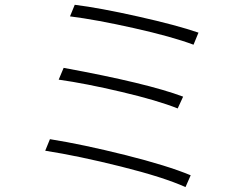

<svg xmlns="http://www.w3.org/2000/svg" viewBox="-20 -762 1040 794"><path d="M269.5 -694.3 289.1 -742.2Q391.6 -729.5 550.8 -693.8Q710 -658.2 800.8 -627L780.3 -577.1Q691.4 -610.4 534.7 -645.5Q377.9 -680.7 269.5 -694.3ZM222.7 -432.6 243.2 -481.4Q588.9 -418 737.3 -362.3L714.8 -313.5Q631.8 -346.7 482.9 -381.8Q334 -417 222.7 -432.6ZM167 -138.7 186.5 -186.5Q321.3 -165 497.1 -121.1Q672.9 -77.1 768.6 -37.1L747.1 11.7Q656.2 -29.3 480.5 -73.2Q304.7 -117.2 167 -138.7Z"/></svg>

Font: Gen Shin Gothic Monospace Light
Style: Regular
Weight: 300
Designer: [Source Han Sans]
Ryoko NISHIZUKA  (kana & ideographs); Paul D. Hunt (Latin, Greek & Cyrillic); Wenlong ZHANG  (bopomofo
Version: Version 1.002.20150607